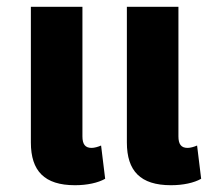

<svg xmlns="http://www.w3.org/2000/svg" viewBox="-20 -537 636 566"><path d="M201 9C237 9 269 2 290 -10L278 -108C269 -104 258 -101 250 -101C231 -101 223 -112 223 -135V-517H71V-117C71 -33 111 9 201 9ZM484 9C520 9 552 2 573 -10L561 -108C552 -104 541 -101 533 -101C514 -101 506 -112 506 -135V-517H354V-117C354 -33 394 9 484 9Z"/></svg>

Font: Noto Sans Thai UI Condensed Extra
Style: Regular
Weight: 800
Width: 3
Designer: Monotype Design Team
Foundry: Monotype Imaging Inc.
Version: Version 1.901